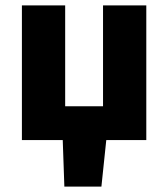

<svg xmlns="http://www.w3.org/2000/svg" viewBox="-20 -518 622 710"><path d="M218 172 212 0H61V-498H221V-125H361V-498H521V0H373L355 172Z"/></svg>

Font: Source Sans 3 ExtraBold
Style: Regular
Weight: 800
Designer: Paul D. Hunt
Foundry: Adobe
Version: Version 3.052;hotconv 1.1.0;makeotfexe 2.6.0